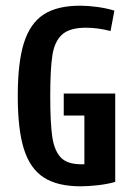

<svg xmlns="http://www.w3.org/2000/svg" viewBox="-20 -652 478 681"><path d="M388.7 -320.3V-6.8Q361.3 1 327.6 4.9Q293.9 8.8 265.6 8.8Q183.6 8.8 135.3 -22.5Q86.9 -53.7 64.9 -123Q43 -192.4 43 -311.5Q43 -430.7 64.9 -500Q86.9 -569.3 134.8 -600.6Q182.6 -631.8 264.6 -631.8Q292 -631.8 324.7 -627.4Q357.4 -623 385.7 -614.3L372.1 -542Q326.2 -553.7 285.2 -553.7Q227.5 -553.7 200.7 -529.8Q173.8 -505.9 166 -457Q158.2 -408.2 158.2 -311.5Q158.2 -214.8 165.5 -166Q172.9 -117.2 195.8 -93.3Q218.8 -69.3 268.6 -69.3H279.3V-242.2H206.1V-320.3Z"/></svg>

Font: Sudo
Style: Bold
Weight: 700
Monospace: yes
Designer: Jens Kutilek
Foundry: Jens Kutilek
Version: Version 0.040